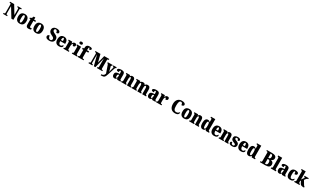

<svg xmlns="http://www.w3.org/2000/svg" viewBox="910 -5162 15895 9776"><g transform="rotate(30 8857.5 -274.5)"><path d="M19 0H255V-58H217C187 -58 175 -65 175 -120V-544L508 0H624V-594C624 -641 641 -657 668 -657H705V-714H468V-657H507C530 -657 549 -643 549 -598V-236L260 -714H19V-657H56C79 -657 100 -650 100 -598V-120C100 -65 80 -58 48 -58H19Z M993 10C1156 10 1241 -82 1241 -270C1241 -458 1148 -550 996 -550C833 -550 748 -458 748 -270C748 -82 841 10 993 10ZM995 -58C942 -58 924 -131 924 -270C924 -410 941 -482 994 -482C1047 -482 1066 -410 1066 -270C1066 -131 1048 -58 995 -58Z M1511 10C1584 10 1633 -8 1654 -19V-93C1635 -87 1611 -84 1586 -84C1545 -84 1535 -108 1535 -165V-466H1646V-536H1535V-660H1437C1428 -617 1413 -586 1397 -567C1380 -546 1347 -520 1297 -520V-466H1362V-149C1362 -31 1420 10 1511 10Z M1951 10C2114 10 2199 -82 2199 -270C2199 -458 2106 -550 1954 -550C1791 -550 1706 -458 1706 -270C1706 -82 1799 10 1951 10ZM1953 -58C1900 -58 1882 -131 1882 -270C1882 -410 1899 -482 1952 -482C2005 -482 2024 -410 2024 -270C2024 -131 2006 -58 1953 -58Z M2741 10C2898 10 2999 -78 2999 -208C2999 -305 2960 -372 2826 -432C2694 -490 2670 -530 2670 -576C2670 -632 2704 -659 2747 -659C2810 -659 2845 -583 2845 -516C2940 -516 2973 -552 2973 -600C2973 -660 2912 -724 2769 -724C2634 -724 2530 -647 2530 -524C2530 -431 2568 -361 2701 -299C2797 -255 2857 -222 2857 -154C2857 -102 2823 -54 2761 -54C2699 -54 2629 -104 2629 -233C2570 -233 2511 -209 2511 -128C2511 -72 2551 10 2741 10Z M3307 10C3449 10 3503 -54 3503 -111C3503 -135 3486 -152 3465 -158C3445 -107 3412 -69 3351 -69C3275 -69 3236 -126 3234 -256H3520V-308C3520 -467 3435 -550 3296 -550C3146 -550 3060 -453 3060 -265C3060 -91 3140 10 3307 10ZM3351 -323H3236C3236 -426 3263 -482 3301 -482C3336 -482 3351 -423 3351 -323Z M3562 0H3887V-58H3855C3822 -58 3802 -66 3802 -125V-277C3802 -358 3824 -442 3866 -442C3899 -442 3904 -412 3904 -357C3982 -357 4035 -385 4035 -454C4035 -508 4008 -548 3939 -548C3870 -548 3829 -516 3799 -440H3795L3776 -536H3569V-479H3573C3612 -479 3629 -470 3629 -411V-130C3629 -67 3606 -58 3566 -58H3562Z M4207 -623C4258 -623 4301 -648 4301 -698C4301 -750 4258 -773 4207 -773C4154 -773 4114 -750 4114 -698C4114 -648 4154 -623 4207 -623ZM4060 0H4363V-58H4353C4320 -58 4297 -73 4297 -128V-536H4053V-479H4070C4101 -479 4126 -463 4126 -412V-131C4126 -74 4103 -58 4070 -58H4060Z M4393 0H4749V-58H4702C4682 -58 4646 -65 4646 -120V-459H4766V-536H4646V-589C4646 -679 4660 -707 4682 -707C4706 -707 4712 -650 4712 -620C4807 -620 4827 -656 4827 -694C4827 -729 4802 -769 4671 -769C4526 -769 4474 -694 4474 -567V-536H4397V-459H4474V-120C4474 -65 4434 -58 4418 -58H4393Z M5040 0H5270V-58H5263C5220 -58 5196 -65 5196 -120V-606L5357 0H5447L5599 -605V-121C5599 -73 5586 -58 5549 -58H5535V0H5853V-58H5816C5786 -58 5773 -73 5773 -109V-605C5773 -641 5791 -657 5806 -657H5853V-714H5555L5446 -268L5333 -714H5040V-657H5083C5102 -657 5121 -641 5121 -599V-115C5121 -72 5102 -58 5069 -58H5040Z M5888 161V224H5908C6096 224 6129 176 6188 -4L6320 -409C6336 -458 6356 -478 6388 -479H6391V-536H6196V-479L6201 -478C6235 -475 6249 -471 6249 -446C6249 -431 6243 -403 6239 -391L6187 -206C6182 -186 6177 -162 6174 -132C6172 -157 6166 -198 6153 -241L6107 -398C6102 -415 6098 -432 6098 -446C6098 -467 6112 -479 6150 -479H6154V-536H5868V-479H5873C5899 -479 5911 -473 5925 -433L6080 11C6053 99 6013 161 5888 161Z M6567 10C6630 10 6654 -9 6694 -62H6703L6725 0H6923V-58H6919C6879 -58 6867 -74 6867 -128V-381C6867 -506 6799 -550 6663 -550C6555 -550 6464 -519 6464 -446C6464 -397 6509 -377 6603 -377C6603 -447 6621 -485 6648 -485C6679 -485 6694 -449 6694 -374V-321L6622 -318C6492 -313 6427 -264 6427 -154C6427 -42 6490 10 6567 10ZM6637 -66C6613 -66 6603 -96 6603 -151C6603 -221 6619 -256 6668 -261L6695 -264V-191C6695 -116 6672 -66 6637 -66Z M6957 0H7253V-58H7250C7211 -58 7194 -67 7194 -122V-305C7194 -384 7208 -457 7252 -457C7291 -457 7300 -408 7300 -323V0H7528V-58H7524C7484 -58 7472 -67 7472 -128V-358C7472 -493 7423 -550 7329 -550C7251 -550 7217 -514 7195 -469H7191L7179 -536H6961V-479H6965C7004 -479 7022 -470 7022 -415V-125C7022 -67 7001 -58 6961 -58H6957Z M7561 0H7857V-58H7854C7815 -58 7798 -67 7798 -122V-305C7798 -385 7815 -457 7858 -457C7899 -457 7910 -408 7910 -323V0H8138V-58H8134C8095 -58 8082 -67 8082 -128V-316C8082 -392 8101 -457 8144 -457C8184 -457 8198 -408 8198 -323V0H8426V-58H8422C8383 -58 8370 -67 8370 -128V-358C8370 -493 8314 -550 8217 -550C8140 -550 8096 -515 8077 -468H8072C8052 -524 8011 -550 7944 -550C7858 -550 7821 -515 7799 -469H7794L7782 -536H7563V-483H7566C7605 -483 7626 -474 7626 -418V-125C7626 -67 7604 -58 7565 -58H7561Z M8623 10C8686 10 8710 -9 8750 -62H8759L8781 0H8979V-58H8975C8935 -58 8923 -74 8923 -128V-381C8923 -506 8855 -550 8719 -550C8611 -550 8520 -519 8520 -446C8520 -397 8565 -377 8659 -377C8659 -447 8677 -485 8704 -485C8735 -485 8750 -449 8750 -374V-321L8678 -318C8548 -313 8483 -264 8483 -154C8483 -42 8546 10 8623 10ZM8693 -66C8669 -66 8659 -96 8659 -151C8659 -221 8675 -256 8724 -261L8751 -264V-191C8751 -116 8728 -66 8693 -66Z M9010 0H9335V-58H9303C9270 -58 9250 -66 9250 -125V-277C9250 -358 9272 -442 9314 -442C9347 -442 9352 -412 9352 -357C9430 -357 9483 -385 9483 -454C9483 -508 9456 -548 9387 -548C9318 -548 9277 -516 9247 -440H9243L9224 -536H9017V-479H9021C9060 -479 9077 -470 9077 -411V-130C9077 -67 9054 -58 9014 -58H9010Z M10122 10C10300 10 10340 -73 10340 -131C10340 -146 10335 -166 10326 -175C10297 -130 10247 -74 10152 -74C10029 -74 9986 -156 9986 -358C9986 -547 10015 -656 10111 -656C10182 -656 10204 -580 10204 -513C10296 -513 10339 -554 10339 -606C10339 -671 10267 -724 10121 -724C9910 -724 9800 -575 9800 -358C9800 -137 9907 10 10122 10Z M10659 10C10822 10 10907 -82 10907 -270C10907 -458 10814 -550 10662 -550C10499 -550 10414 -458 10414 -270C10414 -82 10507 10 10659 10ZM10661 -58C10608 -58 10590 -131 10590 -270C10590 -410 10607 -482 10660 -482C10713 -482 10732 -410 10732 -270C10732 -131 10714 -58 10661 -58Z M10955 0H11251V-58H11248C11209 -58 11192 -67 11192 -122V-305C11192 -384 11206 -457 11250 -457C11289 -457 11298 -408 11298 -323V0H11526V-58H11522C11482 -58 11470 -67 11470 -128V-358C11470 -493 11421 -550 11327 -550C11249 -550 11215 -514 11193 -469H11189L11177 -536H10959V-479H10963C11002 -479 11020 -470 11020 -415V-125C11020 -67 10999 -58 10959 -58H10955Z M11762 10C11830 10 11872 -21 11899 -73H11904L11935 0H12130V-58H12122C12079 -58 12059 -75 12059 -137V-760H11808V-703H11816C11854 -703 11886 -696 11886 -642V-590C11886 -551 11886 -508 11888 -478H11883C11859 -518 11824 -548 11759 -548C11647 -548 11581 -460 11581 -267C11581 -75 11647 10 11762 10ZM11816 -68C11772 -68 11755 -135 11755 -268C11755 -400 11772 -472 11817 -472C11870 -472 11886 -400 11886 -269C11886 -136 11870 -68 11816 -68Z M12427 10C12569 10 12623 -54 12623 -111C12623 -135 12606 -152 12585 -158C12565 -107 12532 -69 12471 -69C12395 -69 12356 -126 12354 -256H12640V-308C12640 -467 12555 -550 12416 -550C12266 -550 12180 -453 12180 -265C12180 -91 12260 10 12427 10ZM12471 -323H12356C12356 -426 12383 -482 12421 -482C12456 -482 12471 -423 12471 -323Z M12685 0H12981V-58H12978C12939 -58 12922 -67 12922 -122V-305C12922 -384 12936 -457 12980 -457C13019 -457 13028 -408 13028 -323V0H13256V-58H13252C13212 -58 13200 -67 13200 -128V-358C13200 -493 13151 -550 13057 -550C12979 -550 12945 -514 12923 -469H12919L12907 -536H12689V-479H12693C12732 -479 12750 -470 12750 -415V-125C12750 -67 12729 -58 12689 -58H12685Z M13492 10C13630 10 13700 -61 13700 -168C13700 -270 13635 -309 13540 -343C13457 -372 13435 -390 13435 -431C13435 -466 13461 -485 13497 -485C13545 -485 13583 -450 13583 -384C13650 -384 13680 -407 13680 -453C13680 -501 13633 -549 13512 -549C13387 -549 13305 -496 13305 -383C13305 -284 13358 -242 13466 -204C13538 -178 13572 -159 13572 -118C13572 -85 13551 -56 13494 -56C13435 -56 13392 -94 13392 -182C13341 -182 13299 -162 13299 -106C13299 -41 13343 10 13492 10Z M14004 10C14146 10 14200 -54 14200 -111C14200 -135 14183 -152 14162 -158C14142 -107 14109 -69 14048 -69C13972 -69 13933 -126 13931 -256H14217V-308C14217 -467 14132 -550 13993 -550C13843 -550 13757 -453 13757 -265C13757 -91 13837 10 14004 10ZM14048 -323H13933C13933 -426 13960 -482 13998 -482C14033 -482 14048 -423 14048 -323Z M14465 10C14533 10 14575 -21 14602 -73H14607L14638 0H14833V-58H14825C14782 -58 14762 -75 14762 -137V-760H14511V-703H14519C14557 -703 14589 -696 14589 -642V-590C14589 -551 14589 -508 14591 -478H14586C14562 -518 14527 -548 14462 -548C14350 -548 14284 -460 14284 -267C14284 -75 14350 10 14465 10ZM14519 -68C14475 -68 14458 -135 14458 -268C14458 -400 14475 -472 14520 -472C14573 -472 14589 -400 14589 -269C14589 -136 14573 -68 14519 -68Z M15120 0H15437C15622 0 15712 -65 15712 -197C15712 -303 15646 -359 15554 -376V-381C15624 -402 15686 -448 15686 -540C15686 -665 15589 -714 15410 -714H15120V-657H15164C15181 -657 15202 -645 15202 -599V-115C15202 -77 15191 -58 15166 -58H15120ZM15402 -407H15378V-649H15401C15465 -649 15502 -620 15502 -531C15502 -442 15468 -407 15402 -407ZM15423 -66H15378V-341H15425C15490 -341 15523 -296 15523 -200C15523 -100 15486 -66 15423 -66Z M15755 0H16058V-58H16049C16017 -58 15993 -73 15993 -128V-760H15755V-703H15766C15779 -703 15821 -696 15821 -644V-128C15821 -73 15798 -58 15766 -58H15755Z M16252 10C16315 10 16339 -9 16379 -62H16388L16410 0H16608V-58H16604C16564 -58 16552 -74 16552 -128V-381C16552 -506 16484 -550 16348 -550C16240 -550 16149 -519 16149 -446C16149 -397 16194 -377 16288 -377C16288 -447 16306 -485 16333 -485C16364 -485 16379 -449 16379 -374V-321L16307 -318C16177 -313 16112 -264 16112 -154C16112 -42 16175 10 16252 10ZM16322 -66C16298 -66 16288 -96 16288 -151C16288 -221 16304 -256 16353 -261L16380 -264V-191C16380 -116 16357 -66 16322 -66Z M16899 10C17044 10 17086 -54 17086 -105C17086 -125 17075 -142 17057 -152C17036 -104 16992 -67 16932 -67C16866 -67 16840 -135 16840 -267C16840 -435 16864 -485 16903 -485C16936 -485 16947 -422 16947 -350C17070 -350 17088 -402 17088 -444C17088 -498 17041 -550 16897 -550C16768 -550 16666 -483 16666 -266C16666 -58 16759 10 16899 10Z M17133 0H17446V-58H17429C17415 -58 17375 -66 17375 -122V-198L17399 -232L17463 -107C17509 -19 17552 0 17702 0H17714V-58H17710C17688 -58 17665 -87 17632 -143L17514 -341L17558 -400C17603 -460 17641 -483 17682 -483V-536H17439V-483C17468 -483 17487 -469 17487 -452C17487 -447 17489 -437 17478 -424L17370 -279C17372 -294 17375 -344 17375 -378V-760H17133V-703H17147C17160 -703 17202 -696 17202 -644V-120C17202 -65 17161 -58 17147 -58H17133Z"/></g></svg>

Font: Noto Serif Myanmar Condensed Black
Style: Regular
Weight: 900
Width: 3
Designer: Ben Mitchell and the Monotype Design Team
Foundry: Monotype Imaging Inc.
Version: Version 2.106